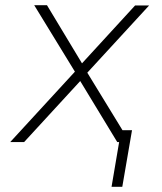

<svg xmlns="http://www.w3.org/2000/svg" viewBox="-20 -549 627 742"><path d="M296.9 -304.2 161.6 -528.8H112.3L269.5 -272L19.5 0H73.2L290 -235.8L433.1 0H481.4L317.4 -268.1L556.2 -527.8H502ZM452.6 172.9 490.2 -45.9H448.2L411.1 172.9Z"/></svg>

Font: Roboto Mono ExtraLight
Style: Italic
Weight: 250
Italic angle: -10°
Monospace: yes
Designer: Google
Version: Version 3.000